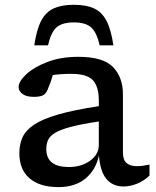

<svg xmlns="http://www.w3.org/2000/svg" viewBox="-20 -754 636 784"><path d="M485 7.5Q440.5 7.5 414.8 -23Q389 -53.5 384 -119Q371 -59.5 328.8 -24.8Q286.5 10 219 10Q142 10 100.5 -26Q59 -62 59 -128Q59 -164 71.8 -192.8Q84.5 -221.5 119 -244.8Q153.5 -268 217.5 -286.5Q281.5 -305 383.5 -320.5V-343Q383.5 -400.5 359.2 -426.5Q335 -452.5 271 -452.5Q249 -452.5 230.5 -451.2Q212 -450 195.5 -447.5Q190.5 -429.5 185.5 -415.8Q180.5 -402 174.5 -388Q166 -368.5 152.5 -363.5Q139 -358.5 118.5 -358.5Q88 -358.5 72 -370.2Q56 -382 56 -398.5Q56 -421.5 87 -450.5Q118 -479.5 173 -500.8Q228 -522 300 -522Q401 -522 441.5 -480.2Q482 -438.5 482 -368V-131Q482 -101 496.8 -88.2Q511.5 -75.5 539 -75.5Q550.5 -75.5 563.5 -77.2Q576.5 -79 590.5 -82V-37Q566.5 -14.5 538.5 -3.5Q510.5 7.5 485 7.5ZM169 -145.5Q169 -72 261 -72Q312.5 -72 348 -97.8Q383.5 -123.5 383.5 -162.5V-258Q313 -247.5 270.2 -236.2Q227.5 -225 205.8 -212Q184 -199 176.5 -182.8Q169 -166.5 169 -145.5ZM281.5 -662.5Q234.5 -662.5 211.5 -642.8Q188.5 -623 176 -569H120Q129.5 -634 148.5 -669.8Q167.5 -705.5 200 -720Q232.5 -734.5 281.5 -734.5Q331 -734.5 363.2 -720Q395.5 -705.5 414.5 -669.8Q433.5 -634 443 -569H387Q374.5 -623 351.5 -642.8Q328.5 -662.5 281.5 -662.5Z"/></svg>

Font: Newsreader Caption
Style: Regular
Weight: 400
Designer: Hugues Gentile
Foundry: Production Type
Version: Version 1.001